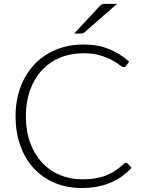

<svg xmlns="http://www.w3.org/2000/svg" viewBox="-20 -940 716 968"><path d="M58.5 0ZM615 -119Q620 -119 623.5 -115.5L643.5 -94Q621.5 -70.5 595.8 -51.8Q570 -33 539.2 -19.8Q508.5 -6.5 471.8 0.8Q435 8 391 8Q317.5 8 256.2 -17.8Q195 -43.5 151 -90.8Q107 -138 82.8 -205Q58.5 -272 58.5 -354Q58.5 -434.5 83.5 -501Q108.5 -567.5 153.5 -615.2Q198.5 -663 261.5 -689.2Q324.5 -715.5 400.5 -715.5Q473 -715.5 529 -693Q585 -670.5 631 -629.5L615.5 -607Q611.5 -601 603 -601Q597 -601 583.5 -612Q570 -623 546 -636.2Q522 -649.5 486.2 -660.5Q450.5 -671.5 400.5 -671.5Q336.5 -671.5 283.2 -649.5Q230 -627.5 191.8 -586.5Q153.5 -545.5 132 -486.5Q110.5 -427.5 110.5 -354Q110.5 -279 132.2 -220Q154 -161 192 -120.2Q230 -79.5 281.8 -57.8Q333.5 -36 393.5 -36Q431.5 -36 461.2 -41Q491 -46 516 -56Q541 -66 562.5 -80.5Q584 -95 605 -114.5Q607.5 -116.5 610 -117.8Q612.5 -119 615 -119ZM570 -920.5 406 -777Q401.5 -773 397 -772Q392.5 -771 386.5 -771H354L483 -909.5Q489 -916.5 495.2 -918.5Q501.5 -920.5 513.5 -920.5Z"/></svg>

Font: Lato Light
Style: Regular
Weight: 300
Designer: Lukasz Dziedzic
Foundry: tyPoland Lukasz Dziedzic
Version: Version 2.007; 2014-02-27